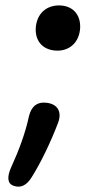

<svg xmlns="http://www.w3.org/2000/svg" viewBox="-20 -526 336 709"><path d="M156 -146C118 -152 96 -134 87 -97C74 -36 50 29 22 90C5 127 7 152 30 160C55 169 77 160 96 130C131 75 169 -5 195 -74C209 -113 193 -140 156 -146ZM112 -423C109 -368 145 -339 192 -339C239 -339 273 -371 276 -423C278 -477 244 -506 198 -506C151 -506 116 -476 112 -423Z"/></svg>

Font: 寒蝉团圆体 Round
Style: Regular
Weight: 500
Designer: 寒蝉字型
Version: Version 2.700;Glyphs 3.1.1 (3135)